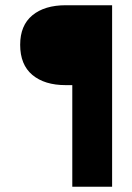

<svg xmlns="http://www.w3.org/2000/svg" viewBox="-20 -713 503 733"><path d="M231 -693H408V0H256V-388H231Q150 -388 103.5 -427Q57 -466 57 -542Q57 -616 103.5 -654.5Q150 -693 231 -693Z"/></svg>

Font: Khand Black
Style: Regular
Weight: 900
Designer: Sanchit Sawaria and Jyotish Sonowal (Devanagari), Satya Rajpurohit (Latin)
Foundry: Indian Type Foundry
Version: Version 2.000;PS 1.0;hotconv 1.0.79;makeotf.lib2.5.61930